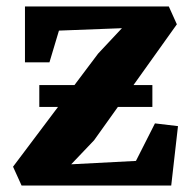

<svg xmlns="http://www.w3.org/2000/svg" viewBox="-20 -576 594 596"><path d="M358.5 -488.5 163 -481 133.5 -382.5H57.5V-556H504L529 -500.5L272 -140.5L201 -66L402 -76.5L461 -193L532.5 -184.5L511.5 0H47L20.5 -58.5L284.5 -409.5ZM102 -312H453V-244H102Z"/></svg>

Font: Merriweather ExtraBold
Style: Regular
Weight: 800
Version: Version 2.100